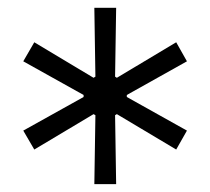

<svg xmlns="http://www.w3.org/2000/svg" viewBox="-20 -785 531 486"><path d="M274 -318.9 271.3 -493.4 275.8 -496.1 426 -406.5 453.2 -454.4 301 -539.5V-544.6L453.2 -629.8L426 -678L275.8 -588.1L271.3 -591L274 -765.3H218.8L221.5 -591L216.8 -588.1L66.8 -678L38.9 -629.8L191.6 -544.6V-539.5L38.9 -454.4L66.8 -406.5L216.8 -496.1L221.5 -493.4L218.8 -318.9Z"/></svg>

Font: Estedad-FD VF
Style: Regular
Weight: 100
Designer: Amin Abedi
Version: Version 7.3